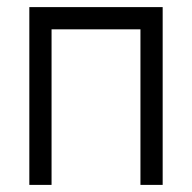

<svg xmlns="http://www.w3.org/2000/svg" viewBox="-20 -520 540 540"><path d="M437.5 0H375V-437.5H125V0H62.5V-500H437.5Z"/></svg>

Font: 寒蝉点阵体 16px
Style: Regular
Weight: 400
Designer: Designed by Warren2060
Foundry: ChillType
Version: Version 1.000